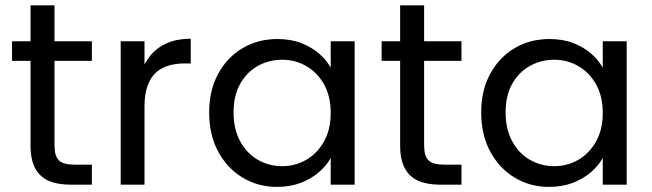

<svg xmlns="http://www.w3.org/2000/svg" viewBox="-20 -706 2493 734"><path d="M96.7 -150.3V-685.6H188.4V-150.3Q188.4 -109 205.4 -92.8Q222.3 -76.6 264.4 -76.6H331.2V0H248.8Q200.6 0 166.6 -14.6Q132.7 -29.3 114.7 -62.3Q96.7 -95.3 96.7 -150.3ZM331.2 -473.2H26V-548.3H331.2Z M532.4 -297.6 505.1 -332.7Q505.1 -381.7 517.8 -423.1Q530.5 -464.4 555.8 -494.7Q581 -525 619.5 -541.5Q658 -558 709.2 -558V-463.5H685.1Q652.9 -463.5 624.7 -455.3Q596.5 -447.1 576 -428.5Q555.6 -409.9 544 -377.7Q532.4 -345.5 532.4 -297.6ZM441.4 0V-548.3H532.4V0Z M779.6 -276Q779.6 -361.3 814.3 -424.4Q848.9 -487.6 907.9 -522.2Q966.9 -556.8 1040.4 -556.8Q1091.8 -556.8 1131.4 -541.4Q1171.1 -525.9 1199.6 -501.3Q1228.1 -476.6 1244.3 -447.5V-548.3H1335.8V0H1244.3V-102.3Q1228.1 -72.4 1198.8 -47.4Q1169.6 -22.4 1129.6 -6.9Q1089.5 8.5 1038.9 8.5Q966.1 8.5 907.1 -27.3Q848.1 -63 813.9 -126.9Q779.6 -190.8 779.6 -276ZM1244.3 -274.5Q1244.3 -338.2 1218.5 -383.8Q1192.7 -429.5 1150.5 -453.6Q1108.3 -477.6 1058.5 -477.6Q1008.7 -477.6 966.2 -454.2Q923.8 -430.7 898.4 -386Q872.9 -341.2 872.9 -276Q872.9 -211.9 898.4 -165.5Q923.8 -119.1 966.2 -94.9Q1008.7 -70.7 1058.5 -70.7Q1108.3 -70.7 1150.5 -94.9Q1192.7 -119.1 1218.5 -165Q1244.3 -210.9 1244.3 -274.5Z M1509.7 -150.3V-685.6H1601.4V-150.3Q1601.4 -109 1618.4 -92.8Q1635.3 -76.6 1677.4 -76.6H1744.2V0H1661.8Q1613.6 0 1579.6 -14.6Q1545.7 -29.3 1527.7 -62.3Q1509.7 -95.3 1509.7 -150.3ZM1744.2 -473.2H1439V-548.3H1744.2Z M1819.6 -276Q1819.6 -361.3 1854.3 -424.4Q1888.9 -487.6 1947.9 -522.2Q2006.9 -556.8 2080.4 -556.8Q2131.8 -556.8 2171.4 -541.4Q2211.1 -525.9 2239.6 -501.3Q2268.1 -476.6 2284.3 -447.5V-548.3H2375.8V0H2284.3V-102.3Q2268.1 -72.4 2238.8 -47.4Q2209.6 -22.4 2169.6 -6.9Q2129.5 8.5 2078.9 8.5Q2006.1 8.5 1947.1 -27.3Q1888.1 -63 1853.9 -126.9Q1819.6 -190.8 1819.6 -276ZM2284.3 -274.5Q2284.3 -338.2 2258.5 -383.8Q2232.7 -429.5 2190.5 -453.6Q2148.3 -477.6 2098.5 -477.6Q2048.7 -477.6 2006.2 -454.2Q1963.8 -430.7 1938.4 -386Q1912.9 -341.2 1912.9 -276Q1912.9 -211.9 1938.4 -165.5Q1963.8 -119.1 2006.2 -94.9Q2048.7 -70.7 2098.5 -70.7Q2148.3 -70.7 2190.5 -94.9Q2232.7 -119.1 2258.5 -165Q2284.3 -210.9 2284.3 -274.5Z"/></svg>

Font: Poppins Variable
Style: Regular
Weight: 100
Designer: Jonny Pinhorn
Foundry: Indian Type Foundry
Version: Version 6.000